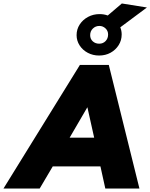

<svg xmlns="http://www.w3.org/2000/svg" viewBox="-104 -1083 864 1103"><path d="M-84 0 355 -710H521L697 0H501L473 -127H199L124 0ZM296 -292H437L398 -467ZM465 -764Q430 -764 400.5 -779.5Q371 -795 353.5 -822Q336 -849 336 -881Q336 -915 354 -942.5Q372 -970 402 -986Q432 -1002 468 -1002Q493 -1002 515 -994L596 -1063L740 -1040L587 -926Q595 -907 595 -885Q595 -851 577.5 -823.5Q560 -796 531 -780Q502 -764 465 -764ZM466 -832Q488 -832 502.5 -847Q517 -862 517 -885Q517 -906 502 -920Q487 -934 467 -934Q445 -934 429.5 -919Q414 -904 414 -881Q414 -859 429 -845.5Q444 -832 466 -832Z"/></svg>

Font: Livvic Black
Style: Italic
Weight: 900
Italic angle: -10°
Designer: Jacques Le Bailly, Baron von Fonthausen
Version: Version 1.001; ttfautohint (v1.8.2)